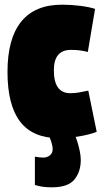

<svg xmlns="http://www.w3.org/2000/svg" viewBox="-20 -580 439 820"><path d="M12 -273Q12 -415 70.5 -487.5Q129 -560 245 -560Q285 -560 323.5 -555Q362 -550 386 -542L355 -358Q323 -367 283 -367Q210 -367 210 -280Q210 -182 280 -182Q299 -182 317 -185Q335 -188 357 -193L393 -17Q366 -6 320.5 2Q275 10 232 10Q120 10 66 -60.5Q12 -131 12 -273ZM129 89Q151 93 165 93Q181 93 193 83.5Q205 74 205 56Q205 45 199 25.5Q193 6 184 -6H298Q304 5 310 24Q316 43 320.5 64.5Q325 86 325 103Q325 153 298 186.5Q271 220 201 220Q183 220 166 218Q149 216 129 210Z"/></svg>

Font: Georama Condensed Black
Style: Regular
Weight: 900
Width: 3
Designer: Jean-Baptiste Levee
Foundry: Production Type
Version: Version 1.000